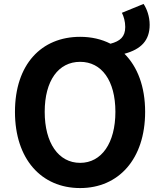

<svg xmlns="http://www.w3.org/2000/svg" viewBox="-20 -941 810 975"><path d="M387 -114C277 -114 207 -215 207 -373C207 -532 277 -627 387 -627C496 -627 566 -532 566 -373C566 -215 496 -114 387 -114ZM599 -876C608 -859 616 -832 616 -804C616 -754 590 -732 541 -719C496 -742 444 -754 387 -754C190 -754 56 -614 56 -373C56 -133 190 14 387 14C582 14 717 -133 717 -373C717 -502 678 -602 612 -668C697 -691 740 -736 740 -815C740 -857 726 -896 709 -921Z"/></svg>

Font: Source Han Sans SC Bold
Style: Regular
Weight: 700
Designer: Ryoko NISHIZUKA (kana & ideographs); Paul D. Hunt (Latin, Greek & Cyrillic); Wenlong ZHANG (bopomofo); Sandoll Communica
Foundry: Adobe Systems Incorporated
Version: Version 1.001;PS 1.001;hotconv 1.0.78;makeotf.lib2.5.61930